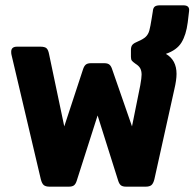

<svg xmlns="http://www.w3.org/2000/svg" viewBox="-20 -700 729 720"><path d="M133 -28 23 -495Q22 -499 22 -506Q22 -525 44 -525H131Q148 -525 154.5 -519Q161 -513 164 -497L221 -226L291 -439Q295 -452 301.5 -457.5Q308 -463 321 -463H371Q384 -463 390.5 -457.5Q397 -452 401 -439L475 -226L506 -380Q511 -408 511 -420Q511 -434 506 -443.5Q501 -453 488 -461Q478 -468 474.5 -472.5Q471 -477 471 -487V-513Q471 -526 477 -532.5Q483 -539 498 -545Q517 -553 526.5 -562Q536 -571 540 -585.5Q544 -600 549 -632L553 -657Q554 -670 560 -675Q566 -680 579 -680H668Q692 -680 689 -658L684 -616Q678 -569 660.5 -540.5Q643 -512 602 -498Q642 -475 642 -423Q642 -400 634 -366L559 -28Q555 -12 548 -6Q541 0 526 0H453Q440 0 433.5 -5Q427 -10 423 -23L346 -267L268 -23Q264 -10 257.5 -5Q251 0 238 0H166Q151 0 144 -6Q137 -12 133 -28Z"/></svg>

Font: Mitr Medium
Style: Regular
Weight: 500
Designer: Thanarat Vachiruckul
Foundry: Cadson Demak
Version: Version 1.002